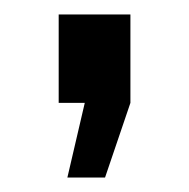

<svg xmlns="http://www.w3.org/2000/svg" viewBox="-20 -148 261 265"><path d="M125 97H73L97 -6H61V-128H160V-6Z"/></svg>

Font: Raleway
Style: Regular
Weight: 600
Designer: Matt McInerney, Pablo Impallari, Rodrigo Fuenzalida
Foundry: Matt McInerney, Pablo Impallari, Rodrigo Fuenzalida
Version: Version 1.000;PS 001.001;hotconv 1.0.56; ttfautohint (v1.5)